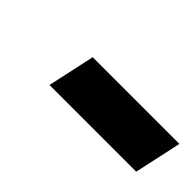

<svg xmlns="http://www.w3.org/2000/svg" viewBox="-6 -883 440 440"><g transform="rotate(45 213.5 -663.5)"><path d="M121 -606 146 -721H427L402 -606Z"/></g></svg>

Font: Piazzolla ExtraBold
Style: Italic
Weight: 800
Italic angle: -11.3°
Designer: Juan Pablo del Peral
Foundry: Huerta Tipografica
Version: Version 1.330